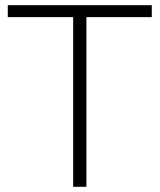

<svg xmlns="http://www.w3.org/2000/svg" viewBox="-20 -720 615 740"><path d="M262 0V-654H10V-700H565V-654H313V0Z"/></svg>

Font: Montserrat Light
Style: Regular
Weight: 300
Designer: Julieta Ulanovsky
Foundry: Julieta Ulanovsky
Version: Version 9.000; ttfautohint (v1.8.4.7-5d5b)